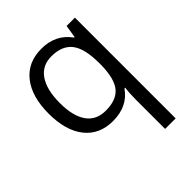

<svg xmlns="http://www.w3.org/2000/svg" viewBox="-216 -675 1045 1045"><g transform="rotate(-45 306.5 -152.5)"><path d="M288.1 -58.1Q369.1 -58.1 406.2 -101.6Q443.4 -145 445.8 -248V-266.1Q445.8 -378.4 407.7 -427.7Q369.6 -477.1 287.1 -477.1Q215.8 -477.1 178 -421.6Q140.1 -366.2 140.1 -265.1Q140.1 -164.1 177.5 -111.1Q214.8 -58.1 288.1 -58.1ZM275.9 9.8Q172.4 9.8 114.3 -63Q56.2 -135.7 56.2 -266.1Q56.2 -397.5 114.7 -471.2Q173.3 -544.9 277.8 -544.9Q387.7 -544.9 446.8 -461.9H451.2L462.9 -535.2H526.9V240.2H445.8V11.2Q445.8 -37.6 451.2 -71.8H444.8Q388.7 9.8 275.9 9.8Z"/></g></svg>

Font: f04975060
Style: Regular
Weight: 400
Foundry: Ascender Corporation
Version: Version 1.10